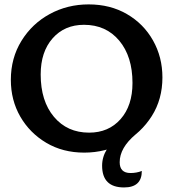

<svg xmlns="http://www.w3.org/2000/svg" viewBox="-20 -678 790 864"><path d="M358.9 8.8Q262.7 8.8 188.2 -35.4Q113.8 -79.6 71.3 -153.3Q28.8 -227.1 28.8 -318.8Q28.8 -417 76.7 -494.4Q124.5 -571.8 204.1 -615Q283.7 -658.2 378.9 -658.2Q476.1 -658.2 551 -614.7Q626 -571.3 668.5 -496.1Q710.9 -420.9 710.9 -329.6Q710.9 -231.4 663.1 -155.8Q615.2 -80.1 535.2 -35.6Q455.1 8.8 358.9 8.8ZM380.9 -81.1Q468.8 -81.1 522.5 -141.8Q576.2 -202.6 576.2 -304.7Q576.2 -423.8 516.6 -495.1Q457 -566.4 357.9 -566.4Q270.5 -566.4 216.8 -505.6Q163.1 -444.8 163.1 -342.8Q163.1 -223.1 222.9 -152.1Q282.7 -81.1 380.9 -81.1ZM538.1 165.5Q439.5 165.5 439.5 67.4Q439.5 -11.2 527.3 -72.8H589.8Q518.6 -12.7 518.6 51.8Q518.6 100.6 567.4 100.6Q594.7 100.6 618.2 91.3Q618.2 165.5 538.1 165.5Z"/></svg>

Font: Bainsley
Style: Bold
Weight: 700
Designer: Paul James MIller
Foundry: High-Logic / Made with FontCreator
Version: Version 1.411;March 28, 2021;FontCreator 13.0.0.2683 64-bit